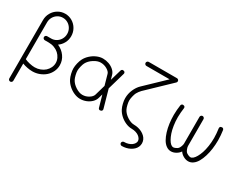

<svg xmlns="http://www.w3.org/2000/svg" viewBox="-103 -1381 2812 2224"><g transform="rotate(30 1303.5 -269.0)"><path d="M265.4 0Q233.6 0 197.4 -7Q161.1 -13.9 130.9 -25.9V203.9Q130.9 214.8 122.8 222.8Q114.7 230.7 103.8 230.7Q92.8 230.7 84.8 222.8Q76.9 214.8 76.9 203.9V-67.9V-72.5V-576.9Q76.9 -628.9 102.1 -673.2Q127.2 -717.5 170.7 -743.4Q214.1 -769.3 265.4 -769.3Q316.7 -769.3 360.1 -743.4Q403.6 -717.5 428.7 -673.2Q453.9 -628.9 453.9 -576.9Q453.9 -527.8 431.3 -485.6Q408.7 -443.4 370.1 -417Q431.9 -390.1 469.8 -337.3Q507.8 -284.4 507.8 -219.2Q507.8 -173.8 488.3 -133.1Q468.8 -92.3 435.9 -63.2Q403.1 -34.2 358.5 -17.1Q314 0 265.4 0ZM211.7 -438.5H265.4Q301.8 -438.5 332.8 -456.9Q363.8 -475.3 382 -507.2Q400.1 -539.1 400.1 -576.9Q400.1 -614.7 382 -646.6Q363.8 -678.5 332.8 -696.9Q301.8 -715.3 265.4 -715.3Q229 -715.3 198.1 -696.9Q167.2 -678.5 149 -646.6Q130.9 -614.7 130.9 -576.9V-85Q154.1 -72.8 194.2 -63.4Q234.4 -54 265.4 -54Q304.4 -54 339.7 -67.4Q375 -80.8 399.8 -103.3Q424.6 -125.7 439.2 -156.1Q453.9 -186.5 453.9 -219.2Q453.9 -252 439.2 -282.3Q424.6 -312.7 399.8 -335.2Q375 -357.7 339.7 -371.1Q304.4 -384.5 265.4 -384.5H211.7Q200.7 -384.5 192.6 -392.6Q184.6 -400.6 184.6 -411.6Q184.6 -422.6 192.6 -430.5Q200.7 -438.5 211.7 -438.5Z M903.6 -54Q948.7 -54 987.7 -78.4Q1026.6 -102.8 1035.4 -133.1L1075.4 -272.2L1036.1 -411.6Q1028.6 -438.5 989.5 -461.5Q950.4 -484.6 903.6 -484.6Q861.1 -484.6 812.1 -452.9Q763.2 -421.1 741 -378.2Q731 -358.9 723 -325.3Q715.1 -291.7 715.1 -269.3Q715.1 -246.8 723 -213.3Q731 -179.7 741 -160.4Q763.2 -117.4 812.1 -85.7Q861.1 -54 903.6 -54ZM1147 -519Q1149.7 -528.6 1156.9 -533.4Q1164.1 -538.3 1172.1 -537.7Q1180.2 -537.1 1187.4 -533.4Q1194.6 -529.8 1198 -521.7Q1201.4 -513.7 1198.7 -504.2L1131.6 -272L1198.7 -34.2Q1201.4 -24.7 1198 -16.7Q1194.6 -8.8 1187.4 -5.1Q1180.2 -1.5 1172.1 -0.7Q1164.1 0 1156.9 -5Q1149.7 -10 1147 -19.5L1103.3 -174.3L1086.9 -118.2Q1077.1 -84 1048.6 -56.6Q1020 -29.3 981.8 -14.6Q943.6 0 903.6 0Q863.8 0 822.1 -18.1Q780.5 -36.1 746.5 -67.1Q712.4 -98.1 693.1 -135.7Q679.2 -163.1 670.3 -200.6Q661.4 -238 661.4 -269.3Q661.4 -300.5 670.3 -337.9Q679.2 -375.2 693.1 -402.6Q712.4 -440.2 746.5 -471.3Q780.5 -502.4 822.1 -520.5Q863.8 -538.6 903.6 -538.6Q944.1 -538.6 982.5 -525Q1021 -511.5 1049.8 -485.5Q1078.6 -459.5 1087.9 -426.3Q1090.6 -417 1095.8 -398.2Q1101.1 -379.4 1103.8 -369.9Z M1757.3 -769.3Q1768.8 -769.3 1776.6 -761.5Q1784.4 -753.7 1784.4 -742.2Q1784.4 -730.7 1776.1 -722.9L1474.9 -434.3Q1465.3 -425.3 1452.4 -407.8Q1439.5 -390.4 1433.3 -378.2Q1423.3 -358.9 1415.4 -325.3Q1407.5 -291.7 1407.5 -269.3Q1407.5 -246.8 1415.4 -213.3Q1423.3 -179.7 1433.3 -160.4Q1455.6 -117.4 1504.5 -85.7Q1553.5 -54 1595.9 -54Q1624.8 -54 1652.5 -47.5Q1680.2 -41 1703.9 -28.6Q1727.5 -16.1 1745.7 1Q1763.9 18.1 1774.2 40.6Q1784.4 63.2 1784.4 88.4Q1784.4 113.5 1774.2 136.1Q1763.9 158.7 1745.7 175.8Q1727.5 192.9 1703.9 205.3Q1680.2 217.8 1652.5 224.2Q1624.8 230.7 1595.9 230.7Q1585 230.7 1576.9 222.8Q1568.8 214.8 1568.8 203.9Q1568.8 192.9 1576.9 184.9Q1585 177 1595.9 177Q1625.5 177 1651.4 168.9Q1677.2 160.9 1694.2 148.1Q1711.2 135.3 1720.8 119.6Q1730.5 104 1730.5 88.4Q1730.5 72.8 1720.8 57.1Q1711.2 41.5 1694.2 28.7Q1677.2 15.9 1651.4 7.9Q1625.5 0 1595.9 0Q1556.2 0 1514.4 -18.1Q1472.7 -36.1 1438.6 -67.1Q1404.5 -98.1 1385.3 -135.7Q1371.3 -163.1 1362.4 -200.6Q1353.5 -238 1353.5 -269.3Q1353.5 -328.9 1377.2 -383.5Q1400.9 -438.2 1437.5 -473.1L1690.4 -715.3H1380.4Q1369.4 -715.3 1361.5 -723.3Q1353.5 -731.2 1353.5 -742.2Q1353.5 -753.2 1361.5 -761.2Q1369.4 -769.3 1380.4 -769.3Z M2234.1 -64.5Q2216.8 -37.1 2184.4 -18.6Q2152.1 0 2118.9 0Q2084.7 0 2055.2 -21.4Q2025.6 -42.7 2004.4 -79.6Q1983.2 -116.5 1968 -165.4Q1952.9 -214.4 1945.4 -270.1Q1938 -325.9 1938 -384.5Q1938 -413.1 1941 -450.8Q1944.1 -488.5 1948.5 -515.9Q1950.2 -525.6 1956.7 -531.4Q1963.1 -537.1 1971.2 -537.5Q1979.2 -537.8 1986.8 -535Q1994.4 -532.2 1998.8 -524.7Q2003.2 -517.1 2001.5 -507.3Q1997.6 -483.6 1994.8 -446.9Q1991.9 -410.2 1991.9 -384.5Q1991.9 -326.4 2000.1 -273.2Q2008.3 -220 2021.6 -180.9Q2034.9 -141.8 2051.5 -112.7Q2068.1 -83.5 2085.6 -68.7Q2103 -54 2118.9 -54Q2131.6 -54 2151.2 -62.9Q2170.9 -71.8 2180.4 -82.3Q2190.2 -93 2198.7 -115.6Q2207.3 -138.2 2207.3 -153.8V-511.5Q2207.3 -522.5 2215.2 -530.5Q2223.1 -538.6 2234.1 -538.6Q2245.1 -538.6 2253.1 -530.5Q2261 -522.5 2261 -511.5V-153.8Q2261 -138.2 2269.5 -115.6Q2278.1 -93 2287.8 -82.3Q2297.4 -71.8 2317 -62.9Q2336.7 -54 2349.6 -54Q2365.5 -54 2382.9 -68.7Q2400.4 -83.5 2417 -112.7Q2433.6 -141.8 2446.9 -180.9Q2460.2 -220 2468.4 -273.2Q2476.6 -326.4 2476.6 -384.5Q2476.6 -409.9 2473.6 -446.7Q2470.7 -483.4 2466.8 -507.3Q2465.1 -517.1 2469.5 -524.7Q2473.9 -532.2 2481.4 -535Q2489 -537.8 2497.2 -537.6Q2505.4 -537.4 2511.8 -531.5Q2518.3 -525.6 2520 -515.9Q2524.4 -488.8 2527.3 -451Q2530.3 -413.3 2530.3 -384.5Q2530.3 -325.9 2522.8 -270.1Q2515.4 -214.4 2500.2 -165.4Q2485.1 -116.5 2464 -79.6Q2442.9 -42.7 2413.3 -21.4Q2383.8 0 2349.6 0Q2316.4 0 2283.9 -18.6Q2251.5 -37.1 2234.1 -64.5Z"/></g></svg>

Font: Tecnico
Style: Fino
Weight: 400
Version: Version 1.3